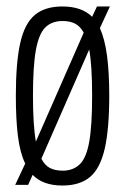

<svg xmlns="http://www.w3.org/2000/svg" viewBox="-20 -564 388 594"><path d="M27 8 58 -58Q42 -91 35.5 -142.5Q29 -194 29 -268Q29 -370 42.5 -430.5Q56 -491 87.5 -517.5Q119 -544 173 -544Q233 -544 265 -512L280 -544H320L289 -477Q304 -444 311 -392.5Q318 -341 318 -268Q318 -165 304 -104Q290 -43 258.5 -16.5Q227 10 173 10Q113 10 81 -23L67 8ZM82 -268Q82 -176 91 -126L239 -463Q228 -483 212 -491Q196 -499 174 -499Q140 -499 120 -479Q100 -459 91 -409Q82 -359 82 -268ZM174 -36Q206 -36 226.5 -55.5Q247 -75 256 -125Q265 -175 265 -268Q265 -361 256 -411L108 -73Q119 -52 135 -44Q151 -36 174 -36Z"/></svg>

Font: Georama Condensed Light
Style: Regular
Weight: 300
Width: 3
Designer: Jean-Baptiste Levee
Foundry: Production Type
Version: Version 1.000